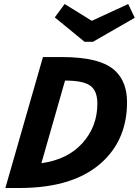

<svg xmlns="http://www.w3.org/2000/svg" viewBox="-20 -940 694 960"><path d="M253.9 -853 303.2 -919.9 439 -835.9 621.1 -919.9 653.8 -851.1 444.8 -731H402.8ZM194.8 -654.8H289.1Q487.3 -654.8 559.1 -583Q615.2 -526.9 615.2 -429.2Q615.2 -253.4 502.9 -141.1Q361.8 0 77.1 0H6.8ZM466.8 -421.9Q466.8 -485.8 431.4 -511.5Q396 -537.1 306.2 -537.1H305.2L187 -124Q318.4 -142.1 392.6 -224.9Q466.8 -307.6 466.8 -421.9Z"/></svg>

Font: IntelOne Mono Bold
Style: Italic
Weight: 700
Italic angle: -16°
Designer: Fred Shallcrass
Foundry: Frere-Jones Type LLC
Version: Version 1.200;hotconv 1.1.0;makeotfexe 2.6.0;FJTRelease1.2